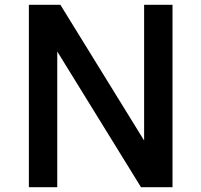

<svg xmlns="http://www.w3.org/2000/svg" viewBox="-20 -778 837 798"><path d="M579 -758H697V0H566L218 -564V0H100V-758H231L579 -194Z"/></svg>

Font: Biryani DemiBold
Style: Regular
Weight: 600
Designer: Dan Reynolds and Mathieu Réguer
Foundry: Dan Reynolds and Mathieu Réguer
Version: Version 1.003;PS 001.003;hotconv 1.0.70;makeotf.lib2.5.58329